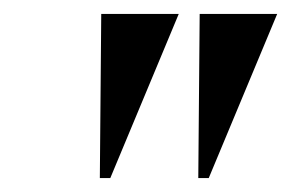

<svg xmlns="http://www.w3.org/2000/svg" viewBox="-20 -734 417 275"><path d="M123 -479 125 -714H236L138 -479ZM264 -479 266 -714H377L279 -479Z"/></svg>

Font: Noto Serif Display Condensed SemiBold
Style: Italic
Weight: 600
Width: 3
Italic angle: -12°
Designer: Monotype Design Team
Foundry: Monotype Imaging Inc.
Version: Version 2.009